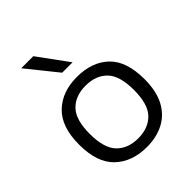

<svg xmlns="http://www.w3.org/2000/svg" viewBox="-224 -941 1085 1085"><g transform="rotate(-45 318.0 -399.0)"><path d="M317.5 9.5Q200 9.5 128 -58.8Q56 -127 56 -271.5Q56 -413 127.5 -482Q199 -551 317.5 -551Q438 -551 508.8 -483.2Q579.5 -415.5 579.5 -271.5Q579.5 -176.5 546.5 -114.2Q513.5 -52 454.5 -21.2Q395.5 9.5 317.5 9.5ZM317.5 -60Q399 -60 446.5 -108.5Q494 -157 494 -270.5Q494 -385 446.5 -433.2Q399 -481.5 317.5 -481.5Q236.5 -481.5 189 -433.5Q141.5 -385.5 141.5 -272Q141.5 -157.5 189 -108.8Q236.5 -60 317.5 -60ZM276 -626.5 130 -808H226.5L359 -626.5Z"/></g></svg>

Font: Encode Sans Exp
Style: Regular
Weight: 400
Width: 7
Designer: Multiple Designers
Foundry: Impallari Type
Version: Version 3.002; ttfautohint (v1.8.3) -l 8 -r 50 -G 200 -x 14 